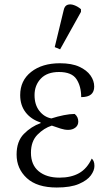

<svg xmlns="http://www.w3.org/2000/svg" viewBox="-20 -826 476 856"><path d="M233 10Q145 10 99.5 -32Q54 -74 54 -137Q54 -196 86.5 -229Q119 -262 161 -277V-280Q118 -294 94 -325.5Q70 -357 70 -402Q70 -467 119 -505.5Q168 -544 247 -544Q300 -544 333.5 -528.5Q367 -513 383.5 -489.5Q400 -466 400 -440Q400 -417 386 -405Q372 -393 342 -393Q342 -441 321 -473Q300 -505 243 -505Q190 -505 162 -475.5Q134 -446 134 -402Q134 -359 155.5 -331.5Q177 -304 209 -298Q237 -307 264.5 -312.5Q292 -318 313 -318Q329 -305 329 -284Q329 -267 316 -257Q303 -247 284 -247Q268 -247 251 -252.5Q234 -258 211 -266Q176 -255 147 -225.5Q118 -196 118 -145Q118 -91 152.5 -62.5Q187 -34 245 -34Q297 -34 332.5 -54Q368 -74 389 -119Q394 -115 397.5 -107Q401 -99 401 -86Q401 -66 385 -44Q369 -22 332 -6Q295 10 233 10ZM248 -606 224 -616 264 -781Q268 -800 281 -804.5Q294 -809 310.5 -803Q327 -797 341 -785V-773Z"/></svg>

Font: Noto Serif SemiCondensed Light
Style: Regular
Weight: 300
Width: 4
Designer: Monotype Design Team
Foundry: Monotype Imaging Inc.
Version: Version 2.013